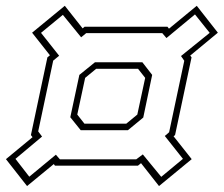

<svg xmlns="http://www.w3.org/2000/svg" viewBox="-67 -630 753 646"><path d="M24 -4 -47 -94.5 42.5 -168.5 37 -175.5 92.5 -437 101 -444 41 -520 151 -610.5 211 -534.5 217.5 -540H496.5L501.5 -533.5L595 -610.5L666 -520L573 -443L577.5 -437L522 -175.5L517 -171.5L578 -94.5L468 -4L407.5 -81L397 -72.5H118L114 -78ZM31.5 -35.5 121 -109.5 134.5 -94H391.5L413.5 -110.5L475.5 -35L548.5 -95.5L487.5 -172.5L502 -185L553 -425.5L542 -441.5L638.5 -519.5L589 -581.5L493 -502L479 -518.5H223L206 -504.5L144.5 -580L71 -519.5L132 -442.5L112 -426L61.5 -188L74.5 -170.5L-15 -95.5ZM204.5 -192 169.5 -235.5 200 -378 252.5 -420.5H412L445 -378L415 -234.5L363.5 -192ZM217 -214H358L395 -244.5L421.5 -368L397.5 -398.5H256.5L219.5 -368L193 -244.5Z"/></svg>

Font: Tourney Condensed ExtraLight
Style: Italic
Weight: 200
Width: 3
Italic angle: -12°
Designer: Tyler Finck
Foundry: Etcetera Type Co
Version: Version 1.010; ttfautohint (v1.8.3)